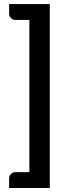

<svg xmlns="http://www.w3.org/2000/svg" viewBox="-20 -794 354 968"><path d="M231 154H26V105.5Q26 92.5 35 83.2Q44 74 58.5 74H128V-693.5H58.5Q44 -693.5 35 -702.8Q26 -712 26 -725V-773.5H231Z"/></svg>

Font: Lato
Style: Bold
Weight: 700
Designer: Lukasz Dziedzic with Adam Twardoch and Botio Nikoltchev
Foundry: tyPoland Lukasz Dziedzic
Version: Version 2.010; 2014-09-01; http://www.latofonts.com/; ttfaut